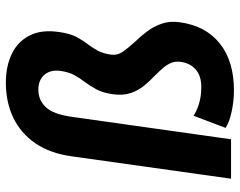

<svg xmlns="http://www.w3.org/2000/svg" viewBox="-101 -700 811 649"><g transform="rotate(-90 304.5 -375.5)"><path d="M158.2 0H24.9L100.6 -538.6Q110.8 -612.3 144.8 -661.6Q178.7 -710.9 231.2 -736.1Q283.7 -761.2 349.6 -761.2Q404.8 -761.2 446.5 -741.2Q488.3 -721.2 508.8 -681.4Q529.3 -641.6 521 -582.5Q515.6 -543.9 503.7 -521.7Q491.7 -499.5 478.5 -482.9Q466.8 -467.3 457.5 -450Q448.2 -432.6 444.3 -405.8Q441.4 -384.3 454.8 -365Q468.3 -345.7 487.8 -324.7Q505.9 -306.2 522.5 -284.2Q539.1 -262.2 548.8 -234.9Q558.6 -207.5 553.7 -172.4Q541.5 -85.4 481.7 -37.8Q421.9 9.8 323.2 9.8Q287.6 9.8 251.5 2Q215.3 -5.9 196.8 -18.6L237.8 -127Q251 -117.2 276.6 -108.9Q302.2 -100.6 335 -100.6Q372.6 -100.6 394 -119.4Q415.5 -138.2 419.9 -169.9Q422.4 -188 416.3 -202.6Q410.2 -217.3 398.4 -230.7Q386.7 -244.1 373 -257.8Q355.5 -274.4 339.4 -293.9Q323.2 -313.5 314.5 -339.1Q305.7 -364.7 310.5 -399.9Q315.4 -433.6 327.1 -455.3Q338.9 -477.1 352.1 -494.6Q364.7 -510.7 375 -529.5Q385.3 -548.3 389.2 -575.7Q394 -610.4 376.2 -630.9Q358.4 -651.4 326.2 -651.4Q290.5 -651.4 266.6 -626Q242.7 -600.6 233.9 -537.1Z"/></g></svg>

Font: Robert Sans ExtraBold
Style: Italic
Weight: 800
Italic angle: -8°
Designer: Christian Robertson (extended by Adam Twardoch)
Foundry: Google
Version: Version 12.135;April 2, 2019;FontCreator 11.5.0.2425 64-bit;